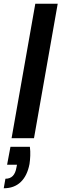

<svg xmlns="http://www.w3.org/2000/svg" viewBox="-39 -740 329 1028"><path d="M23 0 150 -720H270L143 0ZM-19 268 -10 217Q15 217 29.5 202Q44 187 49 157L52 142H-1L17 46H121Q124 70 123 94Q122 118 119 138Q107 201 72 234.5Q37 268 -19 268Z"/></svg>

Font: DM Sans SemiBold
Style: Italic
Weight: 600
Italic angle: -10°
Designer: Colophon Foundry, Jonny Pinhorn
Foundry: Colophon Foundry
Version: Version 4.004;gftools[0.9.30]